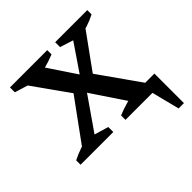

<svg xmlns="http://www.w3.org/2000/svg" viewBox="-167 -621 892 892"><g transform="rotate(-45 279.5 -174.5)"><path d="M51 0V-33L230 -279H328L503 -31V0H405L247 -236H275L111 0ZM3 0V-29Q31 -43 57.5 -52Q84 -61 113 -64L218 -33V0ZM298 0V-29Q332 -43 366 -52Q400 -61 436 -64L524 -33V0ZM510 137 466 -37 493 0H431V-57H545V137ZM129 -422 25 -454V-486H270V-458Q235 -444 200 -435Q165 -426 129 -422ZM229 -238 72 -459V-486H172L309 -281H284L423 -485H486V-458L327 -238ZM422 -422 322 -454V-486H533V-458Q506 -444 478 -435Q450 -426 422 -422Z"/></g></svg>

Font: Piazzolla 24pt Medium
Style: Regular
Weight: 500
Designer: Juan Pablo del Peral
Foundry: Huerta Tipografica
Version: Version 2.005